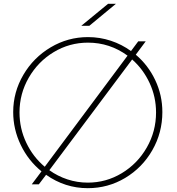

<svg xmlns="http://www.w3.org/2000/svg" viewBox="-20 -964 925 1004"><path d="M829 -378Q829 -270 776.5 -178.5Q724 -87 634.5 -33.5Q545 20 439 20Q320 20 221 -50L183 0H146L197 -68Q128 -124 88.5 -206Q49 -288 49 -378Q49 -482 102 -572.5Q155 -663 245 -716.5Q335 -770 440 -770Q502 -770 559.5 -751Q617 -732 665 -697L703 -748H742L690 -678Q755 -623 792 -544.5Q829 -466 829 -378ZM214 -92 647 -673Q554 -741 440 -741Q343 -741 261 -691.5Q179 -642 130.5 -558Q82 -474 82 -376Q82 -292 117.5 -217.5Q153 -143 214 -92ZM796 -376Q796 -457 762.5 -529.5Q729 -602 671 -653L238 -74Q281 -43 332.5 -26Q384 -9 439 -9Q535 -9 617 -58.5Q699 -108 747.5 -192.5Q796 -277 796 -376ZM545 -944H586L447 -829H405Z"/></svg>

Font: Poiret One
Style: Regular
Weight: 400
Designer: Denis Masharov (denis.masharov@gmail.com), Cyreal (Charset Expansion)
Foundry: Denis Masharov
Version: Version 1.101